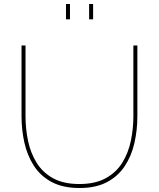

<svg xmlns="http://www.w3.org/2000/svg" viewBox="-20 -938 796 963"><path d="M379 5Q295 5 238.5 -25.5Q182 -56 149 -108Q116 -160 102 -224Q88 -288 88 -355V-710H108V-355Q108 -291 121 -230Q134 -169 164.5 -120.5Q195 -72 247 -43.5Q299 -15 378 -15Q458 -15 511 -44.5Q564 -74 594 -123Q624 -172 636.5 -232.5Q649 -293 649 -355V-710H669V-355Q669 -285 654 -220Q639 -155 605.5 -104.5Q572 -54 516.5 -24.5Q461 5 379 5ZM311 -841V-918H331V-841ZM427 -841V-918H447V-841Z"/></svg>

Font: Raleway Thin
Style: Regular
Weight: 100
Designer: Matt McInerney, Pablo Impallari, Rodrigo Fuenzalida
Foundry: Matt McInerney, Pablo Impallari, Rodrigo Fuenzalida
Version: Version 4.026